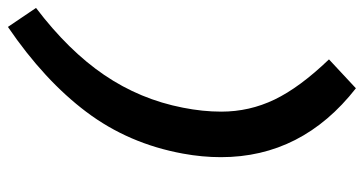

<svg xmlns="http://www.w3.org/2000/svg" viewBox="-237 -530 919 485"><g transform="rotate(-90 222.5 -287.5)"><path d="M183 -188Q183 -235 193 -285Q214 -393 275.5 -483.5Q337 -574 445 -656L397 -727Q262 -635 182 -528.5Q102 -422 77 -285Q68 -236 68 -189Q68 16 242 152L315 84Q244 10 213.5 -53.5Q183 -117 183 -188Z"/></g></svg>

Font: Geom Medium
Style: Italic
Weight: 500
Italic angle: -10°
Version: Version 1.102